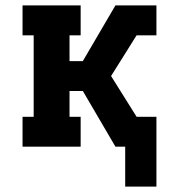

<svg xmlns="http://www.w3.org/2000/svg" viewBox="-20 -540 640 707"><path d="M556 147H441V0H405L285 -205H236V-110H277V0H63V-110H104V-410H63V-520H277V-410H236V-315H285L405 -520H556V-410H483L389 -260L483 -110H556Z"/></svg>

Font: Iosevka HT Extrabold Extended
Style: Regular
Weight: 800
Width: 7
Monospace: yes
Designer: Belleve Invis
Foundry: Belleve Invis
Version: Version 32.3.0; ttfautohint (v1.8.4)